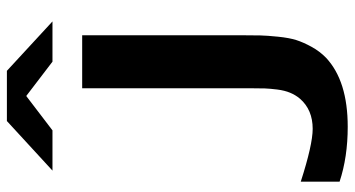

<svg xmlns="http://www.w3.org/2000/svg" viewBox="-250 -728 1004 543"><g transform="rotate(-90 251.5 -456.0)"><path d="M462.9 -809.1H349.1L252 -883.3L154.8 -809.1H41L181.2 -938H323.2ZM423.8 -275.9Q423.8 -239.7 423.3 -221.2Q422.9 -202.6 419.7 -171.1Q416.5 -139.6 410.2 -119.6Q403.8 -99.6 391.1 -76.4Q378.4 -53.2 359.9 -35.2Q294.4 25.9 165 25.9Q79.1 25.9 9.8 2.9V-106.9Q114.3 -73.2 159.2 -73.2Q212.9 -73.2 244.1 -108.9Q254.9 -121.6 261.2 -137Q267.6 -152.3 270.3 -173.3Q272.9 -194.3 273.4 -208.5Q273.9 -222.7 273.9 -249V-725.1H423.8Z"/></g></svg>

Font: Aurulent Sans
Style: Bold
Weight: 700
Version: Version 2007.05.04